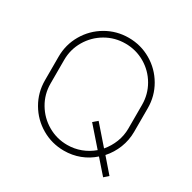

<svg xmlns="http://www.w3.org/2000/svg" viewBox="-164 -874 1068 1070"><g transform="rotate(30 370.0 -339.5)"><path d="M659 9 632 33 554 -56Q516 -22 468.5 -4Q421 14 368 14Q290 14 224 -24.5Q158 -63 119.5 -129Q81 -195 81 -273V-425Q81 -503 119.5 -569Q158 -635 224 -673.5Q290 -712 368 -712Q446 -712 512 -673.5Q578 -635 616.5 -569Q655 -503 655 -425V-273Q655 -219 635.5 -169.5Q616 -120 581 -81ZM618 -425Q618 -493 584.5 -550.5Q551 -608 493.5 -641.5Q436 -675 368 -675Q300 -675 242.5 -641.5Q185 -608 151 -550.5Q117 -493 117 -425V-273Q117 -205 151 -147.5Q185 -90 242.5 -56.5Q300 -23 368 -23Q413 -23 454.5 -38.5Q496 -54 530 -83L425 -203L453 -227L556 -109Q585 -143 601.5 -185Q618 -227 618 -273Z"/></g></svg>

Font: Major Mono Display
Style: Regular
Weight: 400
Designer: Emre Parlak
Foundry: Emre Parlak
Version: Version 2.000; ttfautohint (v1.8) -l 8 -r 50 -G 200 -x 14 -D